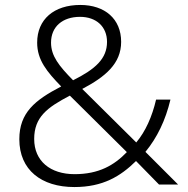

<svg xmlns="http://www.w3.org/2000/svg" viewBox="-20 -745 757 775"><path d="M304 -725C198 -725 130 -667 130 -573C130 -502 170 -455 227 -396C121 -341 58 -290 58 -183C58 -59 147 10 280 10C395 10 466 -33 529 -95L622 0H699L567 -132C614 -189 648 -259 668 -343H610C594 -274 567 -214 530 -170L312 -386C405 -435 469 -488 469 -576C469 -669 403 -725 304 -725ZM303 -677C369 -677 412 -637 412 -576C412 -508 365 -466 275 -421C218 -479 186 -519 186 -573C186 -637 232 -677 303 -677ZM262 -359 492 -131C441 -78 379 -42 281 -42C183 -42 118 -95 118 -184C118 -272 170 -311 262 -359Z"/></svg>

Font: Noto Sans Telugu Light
Style: Regular
Weight: 300
Designer: Jelle Bosma - Monotype Design Team
Foundry: Monotype Imaging Inc.
Version: Version 2.005